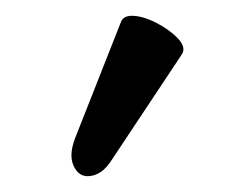

<svg xmlns="http://www.w3.org/2000/svg" viewBox="-20 -718 317 243"><path d="M91 -495Q79 -495 73 -508.5Q67 -522 75 -543L133 -690Q136 -698 147 -698Q160 -698 177 -689.5Q194 -681 205 -669.5Q216 -658 210 -649L123 -518Q115 -505 107 -500Q99 -495 91 -495Z"/></svg>

Font: Junicode
Style: Bold
Weight: 700
Designer: Peter S. Baker
Version: Version 2.100; ttfautohint (v1.8.4)